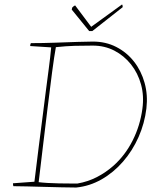

<svg xmlns="http://www.w3.org/2000/svg" viewBox="-20 -833 714 859"><path d="M321 6Q292 6 254 5Q216 4 176 3Q136 2 100.5 1Q65 0 40 0Q38 -4 38 -13L134 -20Q143 -97 153 -174Q163 -251 173 -330Q178 -370 184.5 -421Q191 -472 198 -524.5Q205 -577 209 -621L115 -627Q115 -634 118 -640Q171 -640 226 -642Q281 -644 326.5 -645.5Q372 -647 396 -647Q453 -647 500 -623Q547 -599 579.5 -557.5Q612 -516 627 -462Q642 -408 635 -348Q627 -281 600 -220Q573 -159 530.5 -110Q488 -61 434.5 -30.5Q381 0 321 6ZM327 -12Q373 -20 413 -40.5Q453 -61 487 -91Q540 -138 573.5 -204.5Q607 -271 617 -346Q625 -404 611 -455Q597 -506 566 -545Q535 -584 491.5 -606.5Q448 -629 395 -629Q352 -629 314.5 -628Q277 -627 230 -622Q223 -585 213 -509.5Q203 -434 192 -343Q182 -263 172 -177.5Q162 -92 153 -18Q168 -16 192.5 -14.5Q217 -13 244 -12.5Q271 -12 293.5 -12Q316 -12 327 -12ZM379 -694 301 -790 303 -799Q308 -805 316 -809L388 -713L526 -813Q529 -810 529 -801L393 -694Z"/></svg>

Font: Labrada Thin
Style: Italic
Weight: 100
Italic angle: -7°
Designer: Mercedes Jáuregui
Foundry: Omnibus-Type Team
Version: Version 1.000; ttfautohint (v1.8.4.7-5d5b)